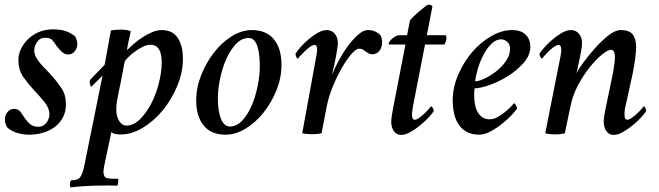

<svg xmlns="http://www.w3.org/2000/svg" viewBox="-20 -572 2827 824"><path d="M207 -446Q240 -446 262 -438.5Q284 -431 301 -417Q306 -412 309 -400Q312 -388 312 -383Q312 -366 301 -352Q290 -338 273 -338Q258 -338 245 -350Q232 -362 222 -376Q213 -390 204 -400Q195 -410 174 -410Q151 -410 139 -391.5Q127 -373 127 -356Q127 -341 134 -327.5Q141 -314 152.5 -300.5Q164 -287 177 -274Q190 -261 202 -247Q224 -223 243.5 -194Q263 -165 263 -124Q263 -94 251 -70Q239 -46 217.5 -29Q196 -12 167 -3Q138 6 105 6Q80 6 55.5 -1Q31 -8 12 -24Q8 -29 4.5 -39Q1 -49 1 -57Q1 -78 12.5 -91.5Q24 -105 41 -105Q58 -105 68 -91.5Q78 -78 90 -60Q99 -47 111.5 -37.5Q124 -28 144 -28Q157 -28 166 -33.5Q175 -39 181 -47.5Q187 -56 189.5 -65.5Q192 -75 192 -82Q192 -96 186 -109.5Q180 -123 170 -135.5Q160 -148 148.5 -160.5Q137 -173 126 -185Q101 -212 80 -241.5Q59 -271 59 -315Q59 -339 70 -362Q81 -385 100.5 -404Q120 -423 147 -434.5Q174 -446 207 -446Z M625 -380Q613 -380 598 -373.5Q583 -367 568 -357Q553 -347 539 -334.5Q525 -322 516 -310Q514 -304 509 -276.5Q504 -249 498 -218Q490 -182 482 -138Q479 -119 479 -103Q479 -71 492 -52Q505 -33 522 -33Q553 -33 580.5 -60Q608 -87 629 -127.5Q650 -168 662 -216Q674 -264 674 -305Q674 -380 625 -380ZM673 -443Q721 -443 743 -409Q765 -375 765 -321Q765 -261 740.5 -202.5Q716 -144 678 -98Q640 -52 592.5 -23.5Q545 5 499 5Q489 5 476 3Q463 1 458 -6L427 141Q424 155 424 169Q424 173 427 181.5Q430 190 438 192Q448 195 461.5 195Q475 195 486 195Q487 195 487.5 199.5Q488 204 487.5 209.5Q487 215 485.5 219.5Q484 224 482 225Q472 225 463.5 224.5Q455 224 447 224Q408 224 368 225.5Q328 227 283 232Q281 232 280.5 228Q280 224 280 218.5Q280 213 281.5 208.5Q283 204 285 202Q315 202 325 187Q335 172 341 143L420 -247L371 -199Q368 -203 366.5 -210Q365 -217 365 -221Q365 -226 367 -229Q369 -232 371 -234L429 -294L456 -441Q464 -443 478.5 -444Q493 -445 501 -445Q509 -445 521 -443.5Q533 -442 541 -438Q540 -431 537 -418.5Q534 -406 531.5 -393.5Q529 -381 527 -370.5Q525 -360 525 -357Q535 -367 552 -382Q569 -397 589.5 -410.5Q610 -424 632 -433.5Q654 -443 673 -443Z M1048 -409Q1017 -409 992.5 -383Q968 -357 951 -318.5Q934 -280 924.5 -234.5Q915 -189 915 -150Q915 -126 918 -104Q921 -82 927 -65.5Q933 -49 943 -39Q953 -29 966 -29Q996 -29 1020 -55Q1044 -81 1060.5 -120Q1077 -159 1086 -204Q1095 -249 1095 -287Q1095 -312 1092.5 -334.5Q1090 -357 1084.5 -373.5Q1079 -390 1070 -399.5Q1061 -409 1048 -409ZM1061 -443Q1122 -443 1155 -404Q1188 -365 1188 -293Q1188 -239 1167 -186Q1146 -133 1112 -90Q1078 -47 1035 -20.5Q992 6 948 6Q886 6 854 -33.5Q822 -73 822 -141Q822 -195 843 -248.5Q864 -302 897.5 -345.5Q931 -389 974 -416Q1017 -443 1061 -443Z M1383 -443Q1403 -443 1416.5 -427.5Q1430 -412 1430 -386Q1430 -378 1427 -361Q1424 -344 1422 -330Q1418 -310 1413.5 -289.5Q1409 -269 1405 -251Q1416 -279 1434 -312.5Q1452 -346 1473.5 -375Q1495 -404 1517.5 -423.5Q1540 -443 1558 -443Q1576 -443 1588.5 -437.5Q1601 -432 1609 -425Q1614 -420 1617 -410.5Q1620 -401 1620 -392Q1620 -368 1608 -353.5Q1596 -339 1578 -339Q1568 -339 1561.5 -343Q1555 -347 1549 -351.5Q1543 -356 1537 -359.5Q1531 -363 1521 -363Q1508 -363 1488 -340Q1468 -317 1447 -280.5Q1426 -244 1408 -200Q1390 -156 1382 -114L1360 0Q1352 2 1340 3Q1328 4 1320 4Q1311 4 1298.5 3Q1286 2 1277 0L1336 -323Q1337 -327 1339 -339Q1341 -351 1341 -355Q1341 -362 1339.5 -370.5Q1338 -379 1330 -379Q1322 -379 1310 -370.5Q1298 -362 1287 -351Q1276 -340 1267.5 -331Q1259 -322 1258 -320Q1255 -320 1251.5 -328Q1248 -336 1248 -341Q1253 -350 1267.5 -367Q1282 -384 1301.5 -401Q1321 -418 1342.5 -430.5Q1364 -443 1383 -443Z M1740 -486Q1744 -491 1755.5 -502Q1767 -513 1780 -524Q1793 -535 1804 -543.5Q1815 -552 1818 -552Q1828 -552 1836 -546L1812 -421H1891Q1894 -421 1895 -416.5Q1896 -412 1896 -408Q1896 -395 1887 -381H1804L1752 -114Q1751 -107 1749.5 -96.5Q1748 -86 1748 -82Q1748 -75 1750 -66.5Q1752 -58 1760 -58Q1768 -58 1779.5 -66.5Q1791 -75 1802 -85.5Q1813 -96 1821 -105.5Q1829 -115 1830 -116Q1833 -116 1837.5 -108.5Q1842 -101 1842 -96Q1837 -87 1821.5 -70Q1806 -53 1785.5 -36Q1765 -19 1742.5 -6Q1720 7 1701 7Q1682 7 1670.5 -9Q1659 -25 1659 -51Q1659 -59 1661.5 -75.5Q1664 -92 1667 -107L1720 -381H1650Q1648 -381 1648 -384Q1648 -388 1652 -394Q1656 -400 1663 -406Q1670 -412 1678 -416.5Q1686 -421 1695 -421H1727Z M2019 -223Q2034 -223 2059 -234.5Q2084 -246 2108.5 -265Q2133 -284 2151 -309.5Q2169 -335 2169 -363Q2169 -381 2157.5 -392Q2146 -403 2131 -403Q2107 -403 2087 -382Q2067 -361 2052.5 -332Q2038 -303 2029.5 -272.5Q2021 -242 2019 -223ZM2177 -443Q2216 -443 2236 -423Q2256 -403 2256 -372Q2256 -335 2227.5 -302.5Q2199 -270 2160 -245.5Q2121 -221 2081 -207Q2041 -193 2017 -193Q2016 -191 2015.5 -179Q2015 -167 2015 -163Q2015 -142 2018.5 -123.5Q2022 -105 2030 -91Q2038 -77 2050.5 -68.5Q2063 -60 2082 -60Q2099 -60 2117 -70.5Q2135 -81 2150 -93.5Q2165 -106 2175 -117Q2185 -128 2186 -129Q2190 -129 2194.5 -120Q2199 -111 2199 -106Q2194 -98 2177 -79.5Q2160 -61 2136.5 -42Q2113 -23 2086.5 -8.5Q2060 6 2036 6Q1982 6 1952.5 -32Q1923 -70 1923 -141Q1923 -197 1946.5 -251.5Q1970 -306 2006.5 -348.5Q2043 -391 2088.5 -417Q2134 -443 2177 -443Z M2478 -386Q2478 -375 2474.5 -355Q2471 -335 2466.5 -314.5Q2462 -294 2458.5 -277.5Q2455 -261 2454 -257Q2460 -271 2482 -301.5Q2504 -332 2532 -363.5Q2560 -395 2590 -419Q2620 -443 2644 -443Q2681 -443 2695.5 -424Q2710 -405 2710 -370Q2710 -358 2708.5 -343.5Q2707 -329 2705 -313Q2703 -297 2700 -282Q2697 -267 2695 -255L2664 -114Q2662 -108 2661 -97Q2660 -86 2660 -82Q2660 -75 2662 -66.5Q2664 -58 2672 -58Q2680 -58 2692 -66.5Q2704 -75 2715 -85.5Q2726 -96 2734 -105.5Q2742 -115 2743 -116Q2746 -116 2749.5 -108.5Q2753 -101 2753 -96Q2749 -87 2733.5 -70Q2718 -53 2697.5 -36Q2677 -19 2654.5 -6Q2632 7 2613 7Q2594 7 2582.5 -9Q2571 -25 2571 -51Q2571 -59 2573.5 -76Q2576 -93 2579 -107L2611 -260Q2612 -264 2613 -272.5Q2614 -281 2615.5 -290.5Q2617 -300 2618 -308.5Q2619 -317 2619 -321Q2619 -338 2616 -348Q2613 -358 2601 -358Q2588 -358 2563 -337.5Q2538 -317 2511 -283.5Q2484 -250 2460.5 -206Q2437 -162 2428 -114Q2422 -84 2416 -57Q2410 -30 2404 0Q2384 5 2362 5Q2340 5 2320 0L2384 -323Q2385 -327 2387 -339Q2389 -351 2389 -355Q2389 -362 2387 -370.5Q2385 -379 2377 -379Q2369 -379 2357 -370.5Q2345 -362 2334 -351Q2323 -340 2315 -331Q2307 -322 2306 -320Q2303 -320 2299 -328Q2295 -336 2295 -341Q2300 -350 2315 -367Q2330 -384 2349.5 -401Q2369 -418 2390.5 -430.5Q2412 -443 2431 -443Q2451 -443 2464.5 -427.5Q2478 -412 2478 -386Z"/></svg>

Font: Vermiglione Medium
Style: Italic
Weight: 500
Italic angle: -11°
Version: Version 1.000